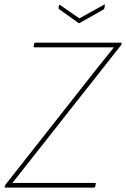

<svg xmlns="http://www.w3.org/2000/svg" viewBox="-20 -848 570 868"><path d="M5 0Q0 0 1 -4L2 -7Q3 -10 4 -12Q5 -14 7 -16L425 -547Q442 -568 459.5 -589.5Q477 -611 494 -633V-634Q464 -634 434.5 -634Q405 -634 375 -634H136Q135 -634 133 -635Q131 -636 132 -639L135 -652Q136 -655 140 -655H527Q531 -655 530 -652L529 -648Q528 -646 527.5 -644.5Q527 -643 525 -641L115 -121Q96 -96 76 -71.5Q56 -47 37 -22V-21Q64 -21 91.5 -21Q119 -21 146 -21H409Q414 -21 413 -16L410 -3Q409 0 405 0ZM449 -826Q451 -828 453 -827.5Q455 -827 454 -824L452 -811Q451 -806 446 -804L340 -744Q338 -742 335 -744L248 -806Q244 -809 245 -813L246 -822Q247 -827 252 -825L339 -765Z"/></svg>

Font: Sofia Sans Semi Condensed Thin
Style: Italic
Weight: 250
Italic angle: -9°
Version: Version 4.100